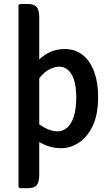

<svg xmlns="http://www.w3.org/2000/svg" viewBox="-20 -756 569 991"><path d="M182.5 145.5Q182.5 182.5 170 199Q157.5 215.5 122.5 215.5H82L75.5 209V-729L82 -735.5H122.5Q157.5 -735.5 170 -719Q182.5 -702.5 182.5 -665.5ZM486.5 -257.5Q486.5 -164 458 -105.2Q429.5 -46.5 385.8 -18.8Q342 9 296 9Q249 9 207 -10.2Q165 -29.5 130 -56L144 -141.5Q172.5 -118.5 208 -98.2Q243.5 -78 277.5 -78Q304.5 -78 326.5 -97Q348.5 -116 361 -154.8Q373.5 -193.5 373.5 -252Q373.5 -309.5 361.8 -344.5Q350 -379.5 330.2 -395.8Q310.5 -412 287 -412Q263.5 -412 236.8 -399Q210 -386 187.2 -357.8Q164.5 -329.5 151.5 -283L128.5 -361Q137 -396 163 -428.5Q189 -461 227.8 -482Q266.5 -503 313.5 -503Q369 -503 407.8 -471.5Q446.5 -440 466.5 -384.5Q486.5 -329 486.5 -257.5Z"/></svg>

Font: Signika Negative Medium
Style: Regular
Weight: 500
Designer: Anna Giedry
Foundry: Anna Giedry
Version: Version 2.001